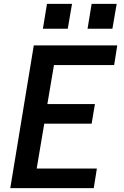

<svg xmlns="http://www.w3.org/2000/svg" viewBox="-20 -969 640 989"><path d="M33 0 154 -735H584L568 -634H258L224 -433H469L452 -332H208L169 -101H479L463 0ZM559 -821H431L452 -949H581ZM201 -821 222 -949H351L329 -821Z"/></svg>

Font: Iosevka SS04 Extended
Style: Bold Italic
Weight: 700
Width: 7
Italic angle: -9°
Monospace: yes
Designer: Belleve Invis
Foundry: Belleve Invis
Version: Version 19.0.0; ttfautohint (v1.8.4)